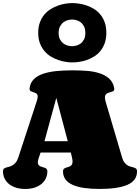

<svg xmlns="http://www.w3.org/2000/svg" viewBox="-24 -1239 919 1259"><path d="M267.6 -313H420.4L345.2 -597.2ZM141.6 0Q105.5 0 78.1 -9.3Q50.8 -18.6 32.5 -34.4Q14.2 -50.3 4.9 -71Q-4.4 -91.8 -4.4 -115.2Q-4.4 -127 1 -132.1Q6.3 -137.2 15.1 -140.1Q23.9 -143.1 34.9 -145.5Q45.9 -147.9 57.1 -154.3Q68.4 -160.6 78.6 -172.6Q88.9 -184.6 96.2 -207L216.3 -573.2Q219.7 -583.5 221.4 -591.3Q223.1 -599.1 223.1 -605Q223.1 -620.1 214.8 -625.5Q206.5 -630.9 196.5 -633.8Q186.5 -636.7 178.2 -640.9Q169.9 -645 169.9 -657.7Q169.9 -661.1 170.4 -663.1Q175.3 -696.8 197.3 -719Q219.2 -741.2 255.6 -754.2Q292 -767.1 341.3 -772.5Q390.6 -777.8 450.2 -777.8Q500.5 -777.8 546.6 -774.2Q592.8 -770.5 629.9 -758.3Q667 -746.1 691.9 -723.6Q716.8 -701.2 724.6 -663.1Q725.6 -658.2 725.6 -656.2Q725.6 -647.9 720.9 -643.8Q716.3 -639.6 709.5 -637.2Q702.6 -634.8 694.8 -633.1Q687 -631.3 680.2 -627.9Q673.3 -624.5 668.7 -617.9Q664.1 -611.3 664.1 -599.6Q664.1 -589.4 668.5 -573.2L776.4 -207Q782.7 -185.1 792.5 -172.9Q802.2 -160.6 813.2 -154.3Q824.2 -147.9 835.2 -145.5Q846.2 -143.1 855 -140.1Q863.8 -137.2 869.1 -132.1Q874.5 -127 874.5 -115.2Q874.5 -54.2 811.5 -27.1Q748.5 0 629.4 0Q571.8 0 527.1 -6.6Q482.4 -13.2 451.7 -27.1Q420.9 -41 405 -63Q389.2 -85 389.2 -115.2Q389.2 -125.5 393.8 -130.6Q398.4 -135.7 405.3 -138.4Q412.1 -141.1 420.4 -143.1Q428.7 -145 435.5 -148.7Q442.4 -152.3 447 -159.4Q451.7 -166.5 451.7 -179.7Q451.7 -190.9 448.2 -205.1L440.4 -238.8H242.2L230.5 -205.1Q224.1 -186.5 224.1 -174.8Q224.1 -163.6 228.8 -157.5Q233.4 -151.4 240.2 -148.2Q247.1 -145 255.4 -143.1Q263.7 -141.1 270.5 -138.4Q277.3 -135.7 282 -130.4Q286.6 -125 286.6 -115.2Q286.6 -91.8 277.3 -71Q268.1 -50.3 249.8 -34.4Q231.4 -18.6 204.3 -9.3Q177.2 0 141.6 0ZM360.4 -1022.9Q360.4 -996.6 369.9 -979.7Q379.4 -962.9 392.8 -953.1Q406.2 -943.4 421.6 -939.7Q437 -936 448.7 -936Q460.4 -936 475.6 -939.7Q490.7 -943.4 504.2 -953.1Q517.6 -962.9 526.6 -979.7Q535.6 -996.6 535.6 -1022.9Q535.6 -1049.3 526.6 -1066.4Q517.6 -1083.5 504.2 -1093.5Q490.7 -1103.5 475.6 -1107.2Q460.4 -1110.8 448.7 -1110.8Q437 -1110.8 421.6 -1107.2Q406.2 -1103.5 392.8 -1093.5Q379.4 -1083.5 369.9 -1066.4Q360.4 -1049.3 360.4 -1022.9ZM226.6 -1023.9Q226.6 -1063 237.8 -1092.5Q249 -1122.1 267.3 -1143.8Q285.6 -1165.5 309.3 -1179.9Q333 -1194.3 357.7 -1202.9Q382.3 -1211.4 406.2 -1215.1Q430.2 -1218.8 449.7 -1218.8Q470.7 -1218.8 495.4 -1215.1Q520 -1211.4 544.9 -1202.9Q569.8 -1194.3 593 -1179.9Q616.2 -1165.5 634 -1143.8Q651.9 -1122.1 662.6 -1092.5Q673.3 -1063 673.3 -1023.9Q673.3 -985.4 662.6 -955.8Q651.9 -926.3 634 -904.5Q616.2 -882.8 593 -868.4Q569.8 -854 544.9 -845.5Q520 -836.9 495.4 -833.3Q470.7 -829.6 449.7 -829.6Q430.7 -829.6 406.5 -833.3Q382.3 -836.9 357.7 -845.5Q333 -854 309.3 -868.4Q285.6 -882.8 267.3 -904.5Q249 -926.3 237.8 -955.6Q226.6 -984.9 226.6 -1023.9Z"/></svg>

Font: Corben
Style: Bold
Weight: 700
Designer: vernon adams
Foundry: vernon adams
Version: Version 1.101; ttfautohint (v1.6)